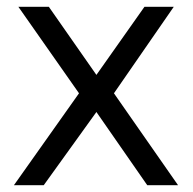

<svg xmlns="http://www.w3.org/2000/svg" viewBox="-20 -546 569 566"><path d="M34.2 -525.9H124L264.2 -325.2L405.8 -525.9H492.2L315.9 -271L504.9 0H414.1L264.2 -215.8L108.9 0H21L212.9 -271Z"/></svg>

Font: Argentum Sans Light
Style: Regular
Weight: 300
Designer: Julieta Ulanovsky (Modified by Cristiano Sobral)
Foundry: Julieta Ulanovsky
Version: Version 1.000; ttfautohint (v1.5.65-e2d9)